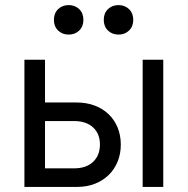

<svg xmlns="http://www.w3.org/2000/svg" viewBox="-20 -735 738 755"><path d="M541 -500H622V0H541ZM157 -73H271Q319 -73 346 -98.5Q373 -124 373 -167Q373 -209 346 -234Q319 -259 271 -259H157ZM76 0V-500H157V-332H281Q320 -332 352 -320Q384 -308 407 -286Q430 -264 442.5 -233.5Q455 -203 455 -166Q455 -130 442.5 -99.5Q430 -69 407.5 -47Q385 -25 353.5 -12.5Q322 0 283 0ZM250 -599Q225 -599 208.5 -615Q192 -631 192 -657Q192 -683 208.5 -699Q225 -715 250 -715Q275 -715 291.5 -699Q308 -683 308 -657Q308 -631 291.5 -615Q275 -599 250 -599ZM446 -599Q421 -599 404.5 -615Q388 -631 388 -657Q388 -683 404.5 -699Q421 -715 446 -715Q471 -715 487.5 -699Q504 -683 504 -657Q504 -631 487.5 -615Q471 -599 446 -599Z"/></svg>

Font: NT Somic
Style: Regular
Weight: 400
Designer: Ravid Balaliev — lead type designer, mastering
Michael Voronin — secret advisor, marketing
Ivan Kovalenko — best boy
Foundry: NT Type
Version: Version 0.7